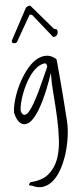

<svg xmlns="http://www.w3.org/2000/svg" viewBox="-80 -971 598 1435"><g transform="rotate(-5 219.0 -253.5)"><path d="M92.8 381.8Q178.7 377 228 336.9Q277.3 296.9 301.8 233.4Q326.2 169.9 331.1 88.4Q335.9 6.8 332 -80.1Q328.1 -167 320.8 -254.4Q313.5 -341.8 314.5 -417Q272.5 -293.9 235.4 -218.3Q198.2 -142.6 166.5 -104Q134.8 -65.4 108.9 -57.1Q83 -48.8 63.5 -60.1Q43.9 -71.3 31.7 -96.2Q19.5 -121.1 14.6 -147.5Q16.6 -192.4 32.7 -246.6Q48.8 -300.8 74.7 -353Q100.6 -405.3 134.8 -450.7Q168.9 -496.1 207 -522Q245.1 -547.9 286.1 -549.3Q327.1 -550.8 365.2 -517.6Q366.2 -516.6 368.7 -491.7Q371.1 -466.8 374.5 -426.3Q377.9 -385.7 382.3 -335.4Q386.7 -285.2 390.6 -233.9Q394.5 -182.6 397.5 -135.7Q400.4 -88.9 403.3 -54.7Q407.2 1 398.9 63.5Q390.6 126 373 185.1Q355.5 244.1 328.6 295.9Q301.8 347.7 267.1 380.9Q232.4 414.1 189.9 423.3Q147.5 432.6 99.6 408.2Q96.7 408.2 90.8 407.7Q85 407.2 81.5 404.3Q78.1 401.4 80.1 396.5Q82 391.6 92.8 381.8ZM65.4 -154.3Q75.2 -124 91.3 -123.5Q107.4 -123 126 -144Q144.5 -165 166.5 -203.1Q188.5 -241.2 210 -286.1Q231.4 -331.1 252.4 -378.4Q273.4 -425.8 292 -466.8Q292 -477.5 287.1 -486.8Q282.2 -496.1 265.6 -492.2Q238.3 -486.3 212.4 -465.8Q186.5 -445.3 164.6 -415.5Q142.6 -385.7 124.5 -350.1Q106.4 -314.5 93.3 -278.8Q80.1 -243.2 72.8 -210.9Q65.4 -178.7 65.4 -154.3ZM44.9 -677.7Q44.9 -679.7 45.4 -682.1Q45.9 -684.6 45.9 -685.5L169.9 -917Q170.9 -920.9 180.7 -926.8Q190.4 -932.6 201.2 -932.6Q202.1 -932.6 204.1 -932.1Q206.1 -931.6 206.1 -931.6L366.2 -745.1Q385.7 -741.2 389.2 -735.4Q392.6 -729.5 392.6 -719.7Q392.6 -715.8 391.1 -709.5Q389.6 -703.1 385.7 -697.8Q381.8 -692.4 375.5 -688.5Q369.1 -684.6 359.4 -684.6H355.5Q354.5 -684.6 354.5 -685.5L217.8 -856.4Q212.9 -865.2 199.2 -865.2H194.3L83 -670.9Q82 -668.9 77.1 -666Q72.3 -663.1 70.3 -663.1Q52.7 -663.1 48.8 -667Q44.9 -670.9 44.9 -677.7Z"/></g></svg>

Font: Shadows Into Light
Style: Regular
Weight: 400
Designer: Kimberly Geswein
Foundry: Kimberly Geswein
Version: Version 001.000